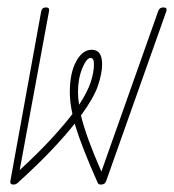

<svg xmlns="http://www.w3.org/2000/svg" viewBox="-20 -497 469 517"><path d="M16 0Q6 0 8 -10L91 -467Q93 -477 104 -477Q114 -477 112 -467L33 -39Q83 -85 117.5 -122.5Q152 -160 175 -190Q168 -222 168 -249Q168 -300 185 -331.5Q202 -363 227 -363Q255 -363 255 -324Q255 -300 244 -267Q233 -234 198 -186Q212 -128 253 -35L406 -467Q409 -477 420 -477Q431 -477 428 -467L266 -10Q263 0 252 0Q250 0 247.5 -0.5Q245 -1 243 -5Q222 -52 206.5 -91.5Q191 -131 181 -164Q156 -132 118 -92Q80 -52 27 -4Q23 -1 20.5 -0.5Q18 0 16 0ZM190 -249Q190 -233 193 -215Q216 -250 224.5 -276.5Q233 -303 233 -324Q233 -341 224 -341Q213 -341 201.5 -313Q190 -285 190 -249Z"/></svg>

Font: Zen Loop
Style: Italic
Weight: 400
Italic angle: -15°
Designer: Yoshimichi Ohira
Foundry: A-1 Corp ZenFonts
Version: Version 1.000; ttfautohint (v1.8.3)